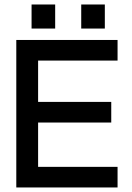

<svg xmlns="http://www.w3.org/2000/svg" viewBox="-20 -826 580 846"><path d="M337.9 -806.2H441.9V-700.2H337.9ZM119.1 -806.2H223.1V-700.2H119.1ZM498 -649.9V-559.1H147.9V-377H470.2V-286.1H147.9V-90.8H498V0H51.8V-649.9Z"/></svg>

Font: Overused Grotesk Medium
Style: Regular
Weight: 500
Version: Version 0.002